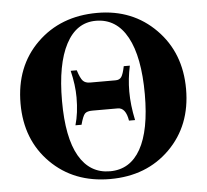

<svg xmlns="http://www.w3.org/2000/svg" viewBox="-51 -746 880 818"><g transform="rotate(-5 389.0 -337.0)"><path d="M260 -456H286Q297 -421 307.5 -410Q318 -399 338 -399H447Q464 -399 472 -410.5Q480 -422 487 -456H513Q501 -401 501 -346Q501 -288 515 -223H489Q480 -279 446 -279H337Q314 -279 305 -269.5Q296 -260 286 -223H260Q275 -274 275 -341Q275 -394 260 -456ZM394 -692Q545 -692 644 -591.5Q743 -491 743 -336Q743 -180 643.5 -81Q544 18 388 18Q233 18 134 -81Q35 -180 35 -335Q35 -494 136 -593Q237 -692 394 -692ZM385 -659Q302 -659 257 -573.5Q212 -488 212 -331Q212 -174 258 -94.5Q304 -15 390 -15Q476 -15 521 -95Q566 -175 566 -329Q566 -489 519.5 -574Q473 -659 385 -659Z"/></g></svg>

Font: STIX MathJax Main
Style: Bold
Weight: 700
Designer: MicroPress Inc., with final additions and corrections provided by Coen Hoffman, Elsevier (retired)
Version: Version 1.1.1